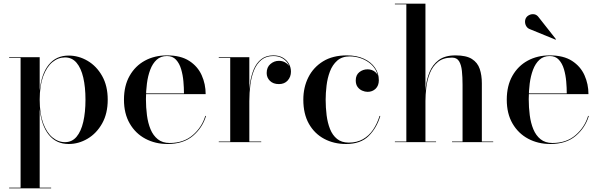

<svg xmlns="http://www.w3.org/2000/svg" viewBox="-20 -770 3249 1040"><path d="M29.5 250V246.5H91.5V-456.5H29.5V-460H195V-280.5Q204.5 -371 244.5 -420Q284.5 -469 352 -469Q406 -469 454.5 -440.5Q503 -412 533.2 -358.5Q563.5 -305 563.5 -230Q563.5 -155 533.2 -101.2Q503 -47.5 454.5 -18.8Q406 10 352 10Q285 10 244.8 -39.5Q204.5 -89 195 -179.5V246.5H257V250ZM332 0Q370 0 394.5 -29Q419 -58 431 -109.8Q443 -161.5 443 -230Q443 -298.5 431 -350Q419 -401.5 394.5 -430.2Q370 -459 332 -459Q295 -459 264 -433.5Q233 -408 214 -357Q195 -306 195 -230Q195 -154 214 -102.8Q233 -51.5 264 -25.8Q295 0 332 0Z M887.5 10Q821 10 767.5 -18.5Q714 -47 682.8 -100.8Q651.5 -154.5 651.5 -230Q651.5 -305.5 682 -359.2Q712.5 -413 765 -441.5Q817.5 -470 884.5 -470Q959 -470 1005 -440.2Q1051 -410.5 1072.5 -362.5Q1094 -314.5 1094 -260H718.5V-264H976.5Q976.5 -294 973.5 -328.8Q970.5 -363.5 961.2 -395Q952 -426.5 933.5 -446.5Q915 -466.5 884.5 -466.5Q850.5 -466.5 828.5 -446.2Q806.5 -426 793.8 -392.2Q781 -358.5 775.8 -317.2Q770.5 -276 770.5 -233Q770.5 -188.5 776 -146Q781.5 -103.5 795.5 -69.8Q809.5 -36 834.8 -15.8Q860 4.5 899 4.5Q974.5 4.5 1024 -38Q1073.5 -80.5 1092 -142H1096Q1076.5 -77.5 1024.8 -33.8Q973 10 887.5 10Z M1327.5 -221.5Q1327.5 -269.5 1333.5 -314Q1339.5 -358.5 1354.2 -393.8Q1369 -429 1395 -449.5Q1421 -470 1461 -470Q1490.5 -470 1511.8 -457.8Q1533 -445.5 1544.5 -425.5Q1556 -405.5 1556 -382Q1556 -354 1538.5 -334.2Q1521 -314.5 1491 -314.5Q1460 -314.5 1442.2 -332Q1424.5 -349.5 1424.5 -374.5Q1424.5 -406 1444.8 -423.2Q1465 -440.5 1490.5 -440.5Q1509 -440.5 1523.8 -432.5Q1538.5 -424.5 1547 -411.2Q1555.5 -398 1555.5 -382H1552Q1552 -404.5 1541 -423.5Q1530 -442.5 1509.5 -454.5Q1489 -466.5 1460.5 -466.5Q1422 -466.5 1396.5 -446Q1371 -425.5 1356.5 -390.5Q1342 -355.5 1336.2 -311.8Q1330.5 -268 1330.5 -221.5ZM1330.5 -460V-3.5H1395V0H1165V-3.5H1227V-456.5H1165V-460Z M1854.5 10Q1788.5 10 1736 -18Q1683.5 -46 1653.2 -99.5Q1623 -153 1623 -230Q1623 -297 1650.2 -351.2Q1677.5 -405.5 1730 -437.8Q1782.5 -470 1859 -470Q1912 -470 1951 -452Q1990 -434 2011 -403.5Q2032 -373 2032 -335.5Q2032 -306 2014.5 -289.2Q1997 -272.5 1971 -272.5Q1957 -272.5 1942 -279Q1927 -285.5 1917 -299Q1907 -312.5 1907 -334.5Q1907 -363.5 1926.2 -379Q1945.5 -394.5 1971 -394.5Q1995.5 -394.5 2013.2 -379.5Q2031 -364.5 2031 -335.5H2028.5Q2028.5 -366.5 2015 -390.5Q2001.5 -414.5 1979 -431Q1956.5 -447.5 1929.5 -456Q1902.5 -464.5 1874.5 -464.5Q1832.5 -464.5 1806.5 -441.5Q1780.5 -418.5 1767 -382.5Q1753.5 -346.5 1748.8 -306Q1744 -265.5 1744 -230Q1744 -187 1749.2 -145.5Q1754.5 -104 1767.8 -70.8Q1781 -37.5 1805.8 -17.5Q1830.5 2.5 1869 2.5Q1913 2.5 1945.8 -16Q1978.5 -34.5 2000.8 -67.2Q2023 -100 2036 -142H2040Q2020.5 -76.5 1976.8 -33.2Q1933 10 1854.5 10Z M2119 0V-3.5H2181V-746.5H2119V-750H2284.5V-3.5H2342V0ZM2428.5 0V-3.5H2485.5V-310.5Q2485.5 -352.5 2482 -385.8Q2478.5 -419 2466.5 -438.5Q2454.5 -458 2428.5 -458Q2380.5 -458 2351.8 -434.2Q2323 -410.5 2308.5 -373.8Q2294 -337 2289.2 -296.8Q2284.5 -256.5 2284.5 -223L2281.5 -219Q2281.5 -254.5 2286.2 -297.8Q2291 -341 2307 -380.2Q2323 -419.5 2356.5 -444.8Q2390 -470 2447.5 -470Q2505.5 -470 2536.2 -450.5Q2567 -431 2578.5 -396.8Q2590 -362.5 2590 -319V-3.5H2651.5V0Z M2961 10Q2894.5 10 2841 -18.5Q2787.5 -47 2756.2 -100.8Q2725 -154.5 2725 -230Q2725 -305.5 2755.5 -359.2Q2786 -413 2838.5 -441.5Q2891 -470 2958 -470Q3032.5 -470 3078.5 -440.2Q3124.5 -410.5 3146 -362.5Q3167.5 -314.5 3167.5 -260H2792V-264H3050Q3050 -294 3047 -328.8Q3044 -363.5 3034.8 -395Q3025.5 -426.5 3007 -446.5Q2988.5 -466.5 2958 -466.5Q2924 -466.5 2902 -446.2Q2880 -426 2867.2 -392.2Q2854.5 -358.5 2849.2 -317.2Q2844 -276 2844 -233Q2844 -188.5 2849.5 -146Q2855 -103.5 2869 -69.8Q2883 -36 2908.2 -15.8Q2933.5 4.5 2972.5 4.5Q3048 4.5 3097.5 -38Q3147 -80.5 3165.5 -142H3169.5Q3150 -77.5 3098.2 -33.8Q3046.5 10 2961 10ZM2989.5 -555 2851.5 -611.5Q2838.5 -616 2831.5 -626.8Q2824.5 -637.5 2824 -650.5Q2823.5 -663.5 2829.5 -673.5Q2835.5 -683.5 2848 -689.2Q2860.5 -695 2874.5 -692.5Q2888.5 -690 2899 -675L2991.5 -557.5Z"/></svg>

Font: Bodoni Moda 48pt Medium
Style: Regular
Weight: 500
Designer: Owen Earl
Foundry: indestructible type
Version: Version 2.005